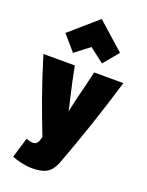

<svg xmlns="http://www.w3.org/2000/svg" viewBox="-199 -998 999 1308"><g transform="rotate(20 301.0 -344.0)"><path d="M11 -543C73 -339 137 -165 198 -10C192 17 183 50 152 50C140 50 127 48 101 39L57 185C90 198 150 215 199 215C288 215 333 197 367 122C445 -87 518 -299 591 -543H379C364 -476 346 -405 328 -333C318 -289 310 -253 306 -235C302 -256 294 -289 284 -332C267 -402 253 -470 239 -543ZM198 -619 303 -700 408 -619 499 -729 303 -903 103 -729Z"/></g></svg>

Font: Repo ExtraBlack
Style: Regular
Weight: 400
Designer: Stefan Peev
Foundry: Context Ltd
Version: Version 001.502